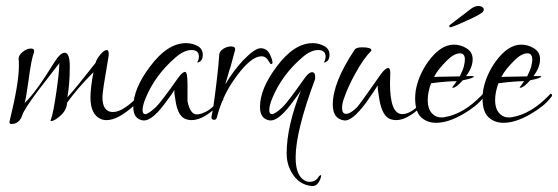

<svg xmlns="http://www.w3.org/2000/svg" viewBox="-20 -398 1863 641"><path d="M18 16Q10 16 12 7Q43 -120 43 -176V-190Q43 -196 42 -201Q42 -214 56 -225Q70 -236 83 -236Q94 -236 94 -228Q94 -224 93 -221Q85 -203 75 -128Q70 -93 67 -75Q63 -56 62 -54Q98 -87 160 -188Q181 -222 196 -222Q213 -222 213 -176Q213 -119 205 -73Q235 -106 299 -188Q303 -202 315.5 -216.5Q328 -231 336 -231Q343 -231 343 -219Q343 -212 342 -207Q332 -150 327 -117Q322 -84 322 -74Q322 -24 357 -24Q376 -24 399 -40Q420 -54 446 -81Q453 -88 459 -95Q465 -102 471 -109Q472 -110 473 -110Q477 -110 478 -103Q471 -86 429 -47Q374 3 336 3Q324 3 316 -1Q282 -16 282 -73Q282 -104 292 -157Q238 -103 204 -55Q203 -31 182 -12Q162 6 151 6Q147 6 149 4Q154 -9 158.5 -32.5Q163 -56 168 -90Q178 -158 178 -187L110 -99Q61 -34 55 -15Q45 16 18 16Z M457 4Q425 -1 425 -41Q425 -102 481 -176Q539 -254 601 -254Q622 -254 639.5 -244.5Q657 -235 657 -215Q657 -192 638 -189Q644 -199 644 -209Q644 -231 619 -231Q595 -231 567 -207Q498 -148 466 -70Q456 -46 456 -30Q456 -17 465 -17Q475 -17 500 -40Q517 -56 574 -137Q589 -158 598 -158Q606 -158 606 -116V-60Q615 -16 637 -16Q649 -16 666.5 -24.5Q684 -33 701 -52L719 -71Q722 -72 726 -67Q722 -56 691 -30Q652 3 619 3Q610 3 601 0Q575 -9 567 -56Q565 -69 563.5 -78Q562 -87 562 -93Q562 -96 562 -98Q556 -86 527 -48Q484 8 457 4Z M695 2Q685 2 686 -8Q689 -21 693 -47.5Q697 -74 702 -116Q704 -135 706 -150.5Q708 -166 709 -179L712 -216Q713 -227 725.5 -235Q738 -243 751 -243Q769 -243 764 -228L750 -176Q745 -162 741 -147Q737 -132 732 -116Q757 -159 792 -197Q831 -237 850 -237Q874 -237 884 -210Q895 -184 885 -184Q883 -184 878 -192Q869 -210 853 -210Q813 -210 754 -121Q721 -71 704 -6Q702 2 695 2Z M1021 223Q978 219 955 180Q937 151 937 114Q937 24 985 -97Q979 -86 950 -48Q907 8 880 4Q848 -1 848 -41Q848 -102 904 -176Q962 -254 1024 -254Q1044 -254 1062 -244.5Q1080 -235 1080 -215Q1080 -192 1061 -189Q1067 -199 1067 -209Q1067 -231 1042 -231Q1018 -231 990 -207Q921 -148 889 -70Q879 -46 879 -30Q879 -17 888 -17Q898 -17 923 -40Q940 -56 997 -137Q1011 -157 1022 -157Q1034 -157 1032 -134Q967 40 967 128Q967 187 996 204Q1004 209 1013 209Q1034 209 1043 193Q1046 189 1049 187Q1052 186 1052 188V189Q1052 190 1051.5 192.5Q1051 195 1050 198Q1040 225 1021 223Z M1129 4Q1091 -1 1091 -49Q1091 -123 1164 -232Q1169 -240 1189 -240Q1220 -240 1220 -230L1219 -228Q1207 -216 1193.5 -197Q1180 -178 1166 -152Q1142 -109 1129 -71Q1122 -53 1122 -38Q1122 -18 1135 -18Q1150 -18 1172 -40Q1180 -48 1252 -151Q1267 -171 1276 -171Q1283 -171 1283 -154Q1283 -145 1282.5 -136.5Q1282 -128 1282 -120Q1282 -17 1323 -17Q1350 -17 1384 -52L1402 -71Q1405 -73 1408 -67Q1404 -56 1373 -30Q1334 3 1302 3Q1293 3 1284 0Q1257 -9 1247 -63Q1240 -103 1241 -113Q1235 -102 1202 -55Q1155 8 1129 4Z M1436 12Q1406 12 1386 -6.5Q1366 -25 1366 -70Q1366 -82 1368 -96Q1377 -147 1410 -193Q1451 -249 1495 -249Q1518 -249 1538 -236.5Q1558 -224 1558 -200Q1558 -173 1536 -144H1556Q1561 -144 1562 -143Q1562 -137 1525 -130Q1503 -105 1492 -105Q1490 -105 1490 -107Q1490 -106 1505 -127Q1492 -127 1470.5 -125.5Q1449 -124 1419 -120Q1408 -90 1408 -64Q1408 -31 1426 -16Q1437 -6 1453 -6Q1456 -6 1459 -6Q1462 -6 1465 -7Q1529 -18 1589 -81Q1594 -88 1597 -83Q1598 -82 1598 -80Q1598 -76 1592 -70Q1571 -43 1526 -17Q1476 12 1436 12ZM1429 -141Q1443 -142 1465 -142L1515 -143Q1526 -165 1529 -178Q1532 -191 1532 -199Q1532 -220 1516 -220Q1496 -220 1472 -196Q1458 -182 1447 -168.5Q1436 -155 1429 -141ZM1482 -307Q1480 -309 1480 -311V-313L1481 -314L1553 -369Q1565 -378 1577 -378Q1586 -378 1592 -373Q1598 -368 1593 -360Q1588 -351 1538 -329Q1486 -305 1482 -307Z M1661 12Q1631 12 1611 -6.5Q1591 -25 1591 -70Q1591 -82 1593 -96Q1602 -147 1635 -193Q1676 -249 1720 -249Q1743 -249 1763 -236.5Q1783 -224 1783 -200Q1783 -173 1761 -144H1781Q1786 -144 1787 -143Q1787 -137 1750 -130Q1728 -105 1717 -105Q1715 -105 1715 -107Q1715 -106 1730 -127Q1717 -127 1695.5 -125.5Q1674 -124 1644 -120Q1633 -90 1633 -64Q1633 -31 1651 -16Q1662 -6 1678 -6Q1681 -6 1684 -6Q1687 -6 1690 -7Q1754 -18 1814 -81Q1819 -88 1822 -83Q1823 -82 1823 -80Q1823 -76 1817 -70Q1796 -43 1751 -17Q1701 12 1661 12ZM1654 -141Q1668 -142 1690 -142L1740 -143Q1751 -165 1754 -178Q1757 -191 1757 -199Q1757 -220 1741 -220Q1721 -220 1697 -196Q1683 -182 1672 -168.5Q1661 -155 1654 -141Z"/></svg>

Font: Lovers Quarrel
Style: Regular
Weight: 400
Designer: Robert E. Leuschke
Foundry: Robert E. Leuschke
Version: Version 1.010; ttfautohint (v1.8.3)